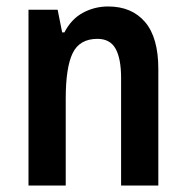

<svg xmlns="http://www.w3.org/2000/svg" viewBox="-20 -573 574 593"><path d="M314 -553Q387 -553 428 -505Q469 -457 469 -360V0H354V-332Q354 -392 337 -422.5Q320 -453 281 -453Q226 -453 204.5 -409Q183 -365 183 -268V0H68V-543H158L172 -473H179Q200 -514 236 -533.5Q272 -553 314 -553Z"/></svg>

Font: Noto Sans Gujarati Condensed SemiBold
Style: Regular
Weight: 600
Width: 3
Designer: Jelle Bosma - Monotype Design Team, Universal Thirst
Foundry: Monotype Imaging Inc.
Version: Version 2.106; ttfautohint (v1.8.4.7-5d5b)